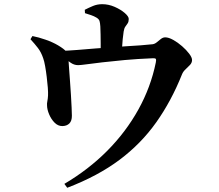

<svg xmlns="http://www.w3.org/2000/svg" viewBox="-20 -825 1040 913"><path d="M124.9 -638.5 134.2 -653.6Q163.4 -648 197 -636.2Q230.6 -624.5 256.1 -609.4Q285.3 -592 294.6 -580Q303.8 -567.9 305.6 -541.9Q306.3 -529.2 308.3 -501.7Q310.4 -474.3 312.8 -440.2Q315.3 -406.2 317.4 -372.6Q319.4 -339.1 320.6 -313Q321.8 -286.9 321.8 -274.9Q322.1 -250.2 309.9 -238Q297.6 -225.8 276.5 -225.5Q256 -225.3 239.7 -241.6Q223.4 -258 213.7 -281.2Q203.9 -304.4 203.7 -323.7Q202.7 -332 205.2 -344.1Q207.7 -356.3 208.4 -370.7Q209.1 -384.2 207.4 -407.9Q205.6 -431.6 202.2 -459.1Q198.9 -486.7 194.6 -510.6Q190.4 -534.5 185.5 -547.7Q175.8 -576.7 160.3 -596.8Q144.9 -616.8 124.9 -638.5ZM263.9 -565.7 264.3 -582.7Q304 -584.1 347.9 -587.5Q391.7 -590.8 433.1 -594.5Q474.4 -598.1 506 -599.7Q539.1 -602.7 576.4 -604.8Q613.8 -606.9 648 -609.4Q682.2 -611.9 706.2 -614.7Q716.7 -616.4 726.1 -624.4Q735.6 -632.4 745.3 -639.9Q755 -647.4 765.6 -647.4Q781.9 -647.4 803.6 -635.3Q825.4 -623.2 845.7 -605.4Q866.1 -587.6 879.6 -569.7Q893.2 -551.8 893.2 -539.6Q893.2 -526.8 883.5 -516.3Q873.8 -505.8 862.3 -495.3Q850.7 -484.8 845.5 -471.6Q794.8 -344.7 723 -243.4Q651.2 -142 548.3 -64.9Q445.4 12.2 299.7 67.9L286.1 49.3Q401.1 -18.6 489.9 -107.9Q578.7 -197.3 637.9 -304Q697.1 -410.7 720.9 -527.9Q723.6 -540.8 720.9 -544.8Q718.2 -548.7 706.7 -548Q633.2 -545 572.9 -539.5Q512.6 -534 466.7 -528.6Q420.9 -523.2 391.6 -519.2Q362.4 -515.2 351.3 -515.2Q331.8 -515.2 314.5 -527.8Q297.3 -540.3 263.9 -565.7ZM384.1 -762.4 383.1 -778.5Q401.5 -787.9 421.9 -796.5Q442.3 -805.1 466.3 -805.1Q495.9 -805.1 524.8 -792.6Q553.7 -780 573 -763.4Q592.2 -746.8 592.2 -734.9Q592.2 -721.8 587.1 -714.1Q582 -706.3 576.2 -698.6Q570.5 -690.8 568 -675.1Q565.6 -660.1 563.5 -638.6Q561.4 -617.1 560.2 -595.8Q558.9 -574.6 558.9 -559.1L458.8 -556.9Q458.8 -562.9 458.8 -579.4Q458.8 -595.8 458.8 -617.4Q458.8 -639 458.3 -661Q457.8 -683 457.1 -699.1Q456.1 -715.8 453.2 -725.2Q450.3 -734.6 438.3 -741.5Q427.2 -748.2 413.1 -753Q399.1 -757.7 384.1 -762.4Z"/></svg>

Font: Source Han Serif JP VF
Style: Regular
Weight: 250
Designer: Ryoko NISHIZUKA 西塚涼子 (kana & ideographs); Frank Grießhammer (Latin, Greek & Cyrillic); Wenlong ZHANG 张文龙 (bopomofo); San
Foundry: Adobe
Version: Version 2.001;hotconv 1.1.0;makeotfexe 2.6.0